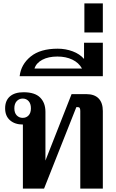

<svg xmlns="http://www.w3.org/2000/svg" viewBox="-20 -1104 680 1124"><path d="M114 -375Q67 -375 38.5 -400Q10 -425 10 -470Q10 -515 38 -539.5Q66 -564 118 -564Q184 -564 215 -533Q246 -502 246 -449V-164L399 -553H485Q533 -553 557.5 -527.5Q582 -502 582 -454V0H450V-454Q450 -465 447 -471Q444 -477 435 -477H427L238 0H114ZM161 -470Q161 -497 147.5 -512Q134 -527 113 -527Q92 -527 78 -512Q64 -497 64 -470Q64 -443 78 -428.5Q92 -414 113 -414Q134 -414 147.5 -428.5Q161 -443 161 -470Z M318 -819Q364 -819 405.5 -803.5Q447 -788 472 -759V-854H582V-658H95Q103 -727 159.5 -773Q216 -819 318 -819ZM460 -703Q441 -737 403.5 -755Q366 -773 316 -773Q263 -773 227.5 -754Q192 -735 182 -703Z M474 -1084H582V-914H474Z"/></svg>

Font: Trirong SemiBold
Style: Regular
Weight: 600
Designer: Katatrad Team
Foundry: CadsonDemak
Version: Version 1.001